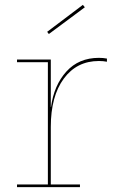

<svg xmlns="http://www.w3.org/2000/svg" viewBox="-20 -770 481 790"><path d="M420 -529V-516Q405 -519 387 -519Q296 -519 242.5 -446.5Q189 -374 189 -248V-11H309V0H50V-11H177V-514H50V-525H189V-330H190Q202 -419 253 -475.5Q304 -532 387 -532Q404 -532 420 -529ZM329 -740 181 -630 174 -639 321 -750Z"/></svg>

Font: Hepta Slab Thin
Style: Regular
Weight: 250
Designer: Michael LaGattuta
Foundry: Michael LaGattuta
Version: Version 1.100; ttfautohint (v1.8) -l 8 -r 50 -G 200 -x 14 -D